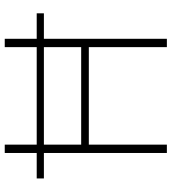

<svg xmlns="http://www.w3.org/2000/svg" viewBox="24 -764 740 829"><g transform="rotate(-90 394.5 -350.0)"><path d="M751 -531H641V0H605V-337H184V0H148V-531H38V-562H148V-700H184V-562H605V-700H641V-562H751ZM605 -531H184V-370H605Z"/></g></svg>

Font: Bai Jamjuree ExtraLight
Style: Regular
Weight: 275
Designer: Katatrad Aksorn Co.,Ltd.
Foundry: Cadson Demak Co.,Ltd.
Version: Version 1.000; ttfautohint (v1.6)